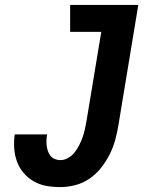

<svg xmlns="http://www.w3.org/2000/svg" viewBox="-20 -755 640 783"><path d="M225 8Q196 8 168.5 3Q141 -2 117.5 -15.5Q94 -29 76.5 -49.5Q59 -70 49.5 -95.5Q40 -121 38 -149.5Q36 -178 40 -207H172Q170 -195 169.5 -183.5Q169 -172 170.5 -160.5Q172 -149 175.5 -138.5Q179 -128 186 -119.5Q193 -111 203.5 -106.5Q214 -102 226 -102Q243 -102 259 -111.5Q275 -121 285.5 -135Q296 -149 304 -165Q312 -181 317.5 -197Q323 -213 326.5 -229.5Q330 -246 333 -263L393 -625H266V-735H544L463 -245Q458 -215 450 -185Q442 -155 427.5 -126Q413 -97 392.5 -71Q372 -45 345 -26.5Q318 -8 287 0Q256 8 225 8Z"/></svg>

Font: Iosevka Etoile Extrabold
Style: Italic
Weight: 800
Italic angle: -9°
Designer: Belleve Invis
Foundry: Belleve Invis
Version: Version 22.1.2; ttfautohint (v1.8.4)